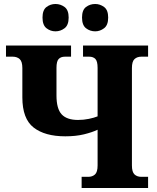

<svg xmlns="http://www.w3.org/2000/svg" viewBox="-20 -942 785 962"><path d="M457 -785Q431 -785 411 -800.5Q391 -816 391 -854Q391 -892 411 -907Q431 -922 457 -922Q481 -922 501.5 -907Q522 -892 522 -854Q522 -816 501.5 -800.5Q481 -785 457 -785ZM258 -785Q233 -785 213 -800.5Q193 -816 193 -854Q193 -892 213 -907Q233 -922 258 -922Q283 -922 303.5 -907Q324 -892 324 -854Q324 -816 303.5 -800.5Q283 -785 258 -785ZM389 0V-56H422Q443 -56 456 -68Q469 -80 469 -113V-292Q442 -279 401 -269Q360 -259 307 -259Q205 -259 148.5 -303Q92 -347 92 -454V-601Q92 -634 78.5 -646Q65 -658 44 -658H10V-714H336V-658H305Q285 -658 274 -646.5Q263 -635 263 -602V-464Q263 -397 289 -369Q315 -341 371 -341Q399 -341 425.5 -346.5Q452 -352 469 -359V-602Q469 -635 458 -646.5Q447 -658 427 -658H396V-714H722V-658H688Q667 -658 654 -646Q641 -634 641 -601V-113Q641 -80 654 -68Q667 -56 688 -56H722V0Z"/></svg>

Font: Noto Serif SemiCondensed ExtraBold
Style: Regular
Weight: 800
Width: 4
Designer: Monotype Design Team
Foundry: Monotype Imaging Inc.
Version: Version 2.015